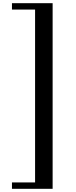

<svg xmlns="http://www.w3.org/2000/svg" viewBox="-20 -974 475 1204"><path d="M200 -914H55V-954H310V210H55V170H200Z"/></svg>

Font: Inknut Antiqua Light
Style: Regular
Weight: 300
Designer: Claus Eggers Sørensen
Foundry: Claus Eggers Sørensen
Version: Version 1.003; ttfautohint (v1.8.2) -l 8 -r 50 -G 200 -x 14 